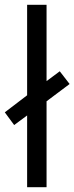

<svg xmlns="http://www.w3.org/2000/svg" viewBox="-40 -780 310 800"><path d="M73 0V-299L19 -259L-20 -312L73 -383V-760H154V-442L209 -483L250 -430L154 -358V0Z"/></svg>

Font: Noto Sans Lao ExtraCondensed
Style: Regular
Weight: 400
Width: 2
Designer: Monotype Design Team
Foundry: Monotype Imaging Inc.
Version: Version 2.004; ttfautohint (v1.8.4.7-5d5b)